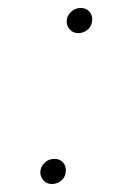

<svg xmlns="http://www.w3.org/2000/svg" viewBox="-20 -454 329 481"><path d="M110 7Q97 7 89 -2Q81 -11 81 -22Q81 -36 91.5 -46Q102 -56 116 -56Q130 -56 137.5 -47.5Q145 -39 145 -28Q145 -12 134.5 -2.5Q124 7 110 7ZM176 -371Q163 -371 155 -380Q147 -389 147 -400Q147 -414 157.5 -424Q168 -434 182 -434Q196 -434 203.5 -425.5Q211 -417 211 -406Q211 -390 200.5 -380.5Q190 -371 176 -371Z"/></svg>

Font: Source Serif 4 SmText ExtraLight
Style: Italic
Weight: 200
Italic angle: -12°
Designer: Frank Grießhammer
Foundry: Adobe
Version: Version 4.005;hotconv 1.1.0;makeotfexe 2.6.0